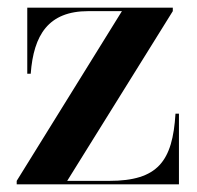

<svg xmlns="http://www.w3.org/2000/svg" viewBox="-20 -480 514 500"><path d="M210 -451H297.5L23.5 -9V0H446V-184H437C429.5 -60 391 -9 264.5 -9H155L430 -451V-460H51V-288H60C67.5 -389 106 -451 210 -451Z"/></svg>

Font: Bodoni* 24pt Medium
Style: Regular
Weight: 500
Version: Version 2.3